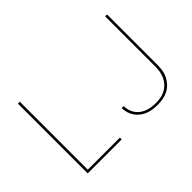

<svg xmlns="http://www.w3.org/2000/svg" viewBox="-115 -1079 1430 1430"><g transform="rotate(-45 600.0 -363.5)"><path d="M149 0V-735H169V-19H507V0ZM880 8Q854 8 829 4.5Q804 1 780.5 -8Q757 -17 736.5 -32.5Q716 -48 701.5 -69Q687 -90 679.5 -114.5Q672 -139 672 -164V-165H693V-164Q693 -142 699.5 -119.5Q706 -97 719 -78.5Q732 -60 750.5 -46.5Q769 -33 790.5 -25Q812 -17 834.5 -14Q857 -11 880 -11Q905 -11 930.5 -15.5Q956 -20 978.5 -32Q1001 -44 1019 -63Q1037 -82 1048 -105Q1059 -128 1063.5 -153.5Q1068 -179 1068 -205V-735H1088V-205Q1088 -176 1083.5 -148Q1079 -120 1066.5 -95Q1054 -70 1034 -49Q1014 -28 989 -15Q964 -2 936 3Q908 8 880 8Z"/></g></svg>

Font: Iosevka Aile Thin
Style: Regular
Weight: 100
Designer: Belleve Invis
Foundry: Belleve Invis
Version: Version 31.1.0; ttfautohint (v1.8.4)